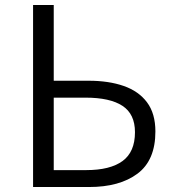

<svg xmlns="http://www.w3.org/2000/svg" viewBox="-20 -751 707 771"><path d="M112.8 0V-731H195.8V-426.8H335.9Q416.5 -426.8 476.8 -405.8Q537.1 -384.8 570.6 -339.8Q604 -294.9 604 -223.1Q604 -107.4 532.2 -53.7Q460.4 0 337.9 0ZM195.8 -67.9H326.2Q421.9 -67.9 471.9 -104.2Q522 -140.6 522 -220.2Q522 -293 471.9 -325.9Q421.9 -358.9 323.2 -358.9H195.8Z"/></svg>

Font: Shanggu Mono N
Style: Regular
Weight: 350
Designer: GuiWonder
Version: Version 1.021